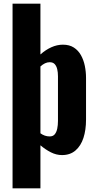

<svg xmlns="http://www.w3.org/2000/svg" viewBox="-20 -830 524 1040"><path d="M48 190V-810H199V-535Q227 -560 258 -574Q289 -588 321 -588Q356 -588 380 -572.5Q404 -557 418.5 -531Q433 -505 439.5 -473Q446 -441 446 -408V-182Q446 -126 432 -83Q418 -40 389 -15Q360 10 316 10Q285 10 255.5 -5Q226 -20 199 -43V190ZM249 -91Q267 -91 276.5 -102.5Q286 -114 290 -133Q294 -152 294 -175V-417Q294 -438 290 -455Q286 -472 276.5 -482.5Q267 -493 249 -493Q236 -493 223.5 -487Q211 -481 199 -470V-108Q210 -100 222.5 -95.5Q235 -91 249 -91Z"/></svg>

Font: Oswald SemiBold
Style: Regular
Weight: 600
Designer: Vernon Adams
Foundry: Vernon Adams
Version: Version 4.100; ttfautohint (v1.8.1.43-b0c9)